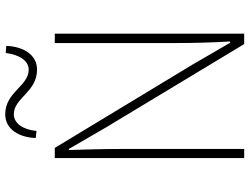

<svg xmlns="http://www.w3.org/2000/svg" viewBox="-130 -826 956 736"><g transform="rotate(-90 348.0 -458.0)"><path d="M110 0H145V-473C145 -542 143 -604 141 -672H145L228 -529L547 0H587V-726H551V-259C551 -191 553 -124 557 -54H552L469 -197L149 -726H110ZM449 -794C507 -794 538 -848 540 -912L513 -914C506 -861 483 -826 449 -826C386 -826 363 -916 278 -916C220 -916 189 -862 187 -799L214 -796C219 -849 244 -883 278 -883C341 -883 363 -794 449 -794Z"/></g></svg>

Font: Harano Aji Gothic KR ExtraLight
Style: Regular
Weight: 250
Foundry: Masamichi Hosoda
Version: HaranoAjiGothicKR-ExtraLight version 20220220;ttx 4.29.1